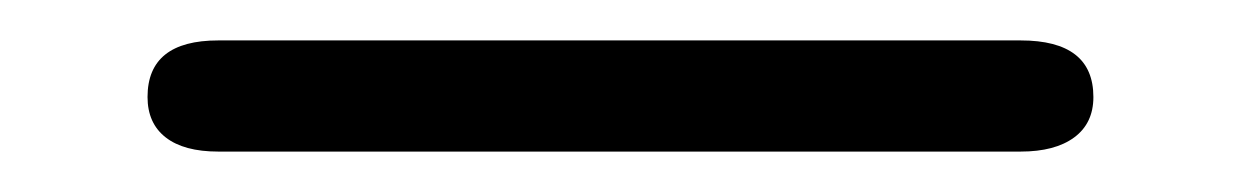

<svg xmlns="http://www.w3.org/2000/svg" viewBox="-20 48 613 95"><path d="M53 96Q53 68 88 68H485Q521 68 521 96Q521 109 511.5 116Q502 123 485 123H88Q71 123 62 116Q53 109 53 96Z"/></svg>

Font: Kodchasan Light
Style: Regular
Weight: 300
Version: Version 1.000; ttfautohint (v1.6)